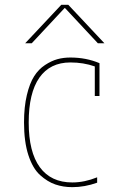

<svg xmlns="http://www.w3.org/2000/svg" viewBox="-20 -770 540 800"><path d="M375 -493.2Q328.1 -509.8 273.4 -509.8Q188.5 -509.8 144 -446.3Q99.6 -382.8 99.6 -259.8Q99.6 -136.7 146 -73.2Q192.4 -9.8 281.2 -9.8Q332 -9.8 384.8 -31.2V-8.8Q333 9.8 281.2 9.8Q243.2 9.8 210.4 -1.5Q177.7 -12.7 147 -40.5Q116.2 -68.4 98.1 -124Q80.1 -179.7 80.1 -259.8Q80.1 -324.2 91.8 -373.5Q103.5 -422.9 122.1 -452.1Q140.6 -481.4 167.5 -499Q194.3 -516.6 219.2 -523.4Q244.1 -530.3 273.4 -530.3Q338.9 -530.3 394.5 -506.8V-370.1H375ZM415 -589.8H387.7L251 -736.3H249L112.3 -589.8H85L235.4 -750H264.6Z"/></svg>

Font: Mgen+ 1mn thin
Style: Regular
Weight: 100
Designer: [Source Han Sans]
Ryoko NISHIZUKA  (kana & ideographs); Paul D. Hunt (Latin, Greek & Cyrillic); Wenlong ZHANG  (bopomofo
Version: Version 1.059.20150602